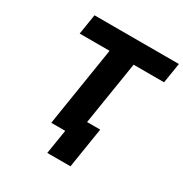

<svg xmlns="http://www.w3.org/2000/svg" viewBox="-199 -864 1136 1190"><g transform="rotate(30 369.0 -268.5)"><path d="M111 -567H325L235 0H335L307 174H473L519 -115H425L497 -567H715L738 -711H134Z"/></g></svg>

Font: Asimov Pro
Style: UltObl
Weight: 900
Designer: Google
Version: Version 2.000980; 2014